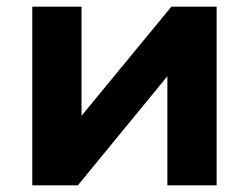

<svg xmlns="http://www.w3.org/2000/svg" viewBox="-20 -557 748 577"><path d="M214 0 483 -328V0H631V-537H495L225 -209V-537H77V0Z"/></svg>

Font: Montserrat-Alt1
Style: Bold
Weight: 700
Designer: Differentunic
Foundry: Differentunic
Version: Version 7.222